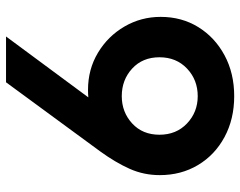

<svg xmlns="http://www.w3.org/2000/svg" viewBox="-100 -685 797 637"><g transform="rotate(-90 298.5 -366.5)"><path d="M298 12Q222 12 162.5 -20Q103 -52 69.5 -108Q36 -164 36 -235Q36 -288 57 -335Q78 -382 115 -433L344 -745H496L294 -472Q306 -473 319 -473Q387 -473 442 -440Q497 -407 529 -352Q561 -297 561 -232Q561 -162 527 -107Q493 -52 433.5 -20Q374 12 298 12ZM298 -109Q352 -109 389.5 -144.5Q427 -180 427 -236Q427 -292 389.5 -326.5Q352 -361 298 -361Q245 -361 207.5 -326.5Q170 -292 170 -236Q170 -180 207.5 -144.5Q245 -109 298 -109Z"/></g></svg>

Font: Plus Jakarta Text
Style: Bold
Weight: 700
Designer: Gumpita Rahayu
Foundry: Tokotype Studio
Version: Version 1.000